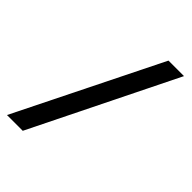

<svg xmlns="http://www.w3.org/2000/svg" viewBox="-240 -808 1050 1050"><g transform="rotate(45 285.0 -282.5)"><path d="M14 135 428 -700H548L136 135Z"/></g></svg>

Font: Mach Medium
Style: Regular
Weight: 500
Version: Version 1.002